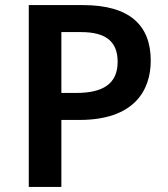

<svg xmlns="http://www.w3.org/2000/svg" viewBox="-20 -734 659 754"><path d="M306 -714H93V0H221V-263H292C502 -263 572 -374 572 -496C572 -633 491 -714 306 -714ZM298 -608C397 -608 442 -570 442 -491C442 -404 383 -369 279 -369H221V-608Z"/></svg>

Font: Noto Sans Bengali UI SemiBold
Style: Regular
Weight: 600
Designer: Jelle Bosma - Monotype Design Team
Foundry: Monotype Imaging Inc.
Version: Version 2.003